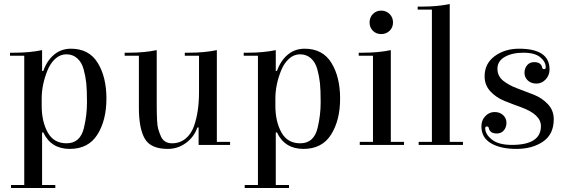

<svg xmlns="http://www.w3.org/2000/svg" viewBox="-20 -723 2835 958"><path d="M190 200H256V215H35V200H101V-445H30V-460H51Q129 -460 190 -473V-369H196Q214 -420 249.5 -450Q285 -480 334 -480Q424 -480 467.5 -409.5Q511 -339 511 -231Q511 -123 466 -51.5Q421 20 328 20Q235 20 196 -62H190ZM188 -231V-195Q188 -117 218 -62.5Q248 -8 312 -8Q381 -8 399 -86Q414 -149 414 -212Q414 -275 410.5 -308Q407 -341 397.5 -376.5Q388 -412 365.5 -432Q343 -452 311.5 -452Q280 -452 255.5 -429.5Q231 -407 217 -372Q188 -301 188 -231Z M973 -445H902V-460H923Q1001 -460 1062 -473V-15H1128V0H971V-87H965Q948 -39 907.5 -9.5Q867 20 817 20Q732 20 702.5 -31Q673 -82 673 -185V-445H602V-460H623Q701 -460 762 -473V-199Q762 -105 769 -81Q776 -57 784 -40Q800 -8 838.5 -8Q877 -8 905.5 -31Q934 -54 948 -94Q973 -165 973 -264Z M1356 200H1422V215H1201V200H1267V-445H1196V-460H1217Q1295 -460 1356 -473V-369H1362Q1380 -420 1415.5 -450Q1451 -480 1500 -480Q1590 -480 1633.5 -409.5Q1677 -339 1677 -231Q1677 -123 1632 -51.5Q1587 20 1494 20Q1401 20 1362 -62H1356ZM1354 -231V-195Q1354 -117 1384 -62.5Q1414 -8 1478 -8Q1547 -8 1565 -86Q1580 -149 1580 -212Q1580 -275 1576.5 -308Q1573 -341 1563.5 -376.5Q1554 -412 1531.5 -432Q1509 -452 1477.5 -452Q1446 -452 1421.5 -429.5Q1397 -407 1383 -372Q1354 -301 1354 -231Z M1930 -15H1996V0H1775V-15H1841V-445H1770V-460H1791Q1869 -460 1930 -473ZM1840.5 -569.5Q1824 -586 1824 -611Q1824 -636 1840.5 -653Q1857 -670 1882 -670Q1907 -670 1924 -653Q1941 -636 1941 -611Q1941 -586 1924 -569.5Q1907 -553 1882 -553Q1857 -553 1840.5 -569.5Z M2224 -15H2290V0H2069V-15H2135V-675H2064V-690H2085Q2163 -690 2224 -703Z M2570 -480Q2722 -480 2722 -377Q2722 -347 2702.5 -326.5Q2683 -306 2656.5 -306Q2630 -306 2613.5 -321.5Q2597 -337 2597 -359.5Q2597 -382 2610 -397.5Q2623 -413 2645 -413Q2679 -413 2685 -387Q2686 -378 2694.5 -378Q2703 -378 2703 -387Q2703 -415 2675.5 -437.5Q2648 -460 2591.5 -460Q2535 -460 2498.5 -439Q2462 -418 2462 -380.5Q2462 -343 2491 -320Q2520 -297 2561 -282Q2602 -267 2643.5 -250.5Q2685 -234 2714 -203Q2743 -172 2743 -128Q2743 -53 2689.5 -16.5Q2636 20 2557 20Q2478 20 2430 -8Q2382 -36 2382 -93Q2382 -123 2401.5 -143.5Q2421 -164 2447.5 -164Q2474 -164 2490.5 -148.5Q2507 -133 2507 -110.5Q2507 -88 2494 -72.5Q2481 -57 2459 -57Q2425 -57 2419 -83Q2418 -92 2409.5 -92Q2401 -92 2401 -83Q2401 -53 2434.5 -26.5Q2468 0 2534 0Q2679 0 2679 -94Q2679 -152 2580 -188Q2538 -203 2497 -219.5Q2456 -236 2427 -267Q2398 -298 2398 -342Q2398 -406 2448.5 -443Q2499 -480 2570 -480Z"/></svg>

Font: Elsie
Style: Regular
Weight: 400
Designer: Alejandro Inler
Foundry: Alejandro Inler
Version: 1.002